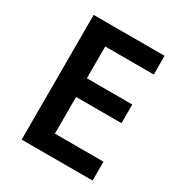

<svg xmlns="http://www.w3.org/2000/svg" viewBox="-168 -833 895 952"><g transform="rotate(30 279.0 -357.0)"><path d="M499 0V-108H221V-318H481V-425H221V-607H499V-714H93V0Z"/></g></svg>

Font: Noto Sans Vithkuqi SemiBold
Style: Regular
Weight: 600
Version: Version 1.001